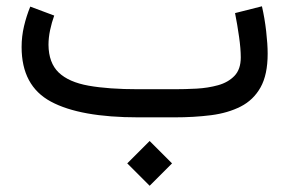

<svg xmlns="http://www.w3.org/2000/svg" viewBox="-20 -371 915 607"><path d="M453.1 74.7 523.9 145.5 453.1 216.3 382.3 145.5ZM531.2 0H417.5Q233.4 0 140.9 -49.8Q48.3 -99.6 48.3 -222.2Q48.3 -255.9 55.9 -288.1Q63.5 -320.3 75.7 -350.1L151.4 -321.8Q143.6 -300.3 138.4 -275.9Q133.3 -251.5 133.3 -229.5Q133.8 -172.4 165.5 -141.8Q197.3 -111.3 260.3 -100.1Q323.2 -88.9 417.5 -88.9H531.7Q564.9 -88.9 601.3 -90.8Q637.7 -92.8 669.4 -101.6Q701.2 -110.4 721.2 -131.1Q741.2 -151.9 741.2 -189.5Q741.2 -216.8 735.8 -254.6Q730.5 -292.5 723.1 -329.6L808.1 -351.1Q816.9 -313 821.5 -272.2Q826.2 -231.4 826.2 -201.2Q826.2 -134.8 803.7 -94.7Q781.2 -54.7 741 -34.2Q700.7 -13.7 647.2 -6.8Q593.8 0 531.2 0Z"/></svg>

Font: Vazirmatn UI NL
Style: Regular
Weight: 400
Designer: Saber Rastikerdar
Foundry: Saber Rastikerdar
Version: Version 33.003